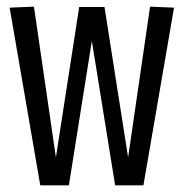

<svg xmlns="http://www.w3.org/2000/svg" viewBox="-20 -557 552 577"><path d="M101 0 9 -534 82 -537 148 -84 218 -536H294L365 -84L431 -537L503 -534L411 0H326L256 -434L187 0Z"/></svg>

Font: Georama Condensed
Style: Regular
Weight: 400
Width: 3
Designer: Jean-Baptiste Levee
Foundry: Production Type
Version: Version 1.000